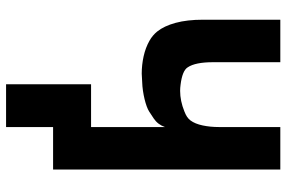

<svg xmlns="http://www.w3.org/2000/svg" viewBox="-178 -622 957 642"><g transform="rotate(90 301.0 -301.5)"><path d="M262.2 -127H405.3V-374Q397 -350.1 376.5 -336.4L353.5 -321.3Q346.7 -316.9 335.9 -313Q325.2 -309.1 312 -305.9Q298.8 -302.7 283.9 -300.5Q269 -298.3 254.4 -297.9L226.6 -296.4Q197.8 -296.4 168.9 -302.7Q140.1 -309.1 116.7 -322.3Q98.6 -332.5 85.9 -348.1Q67.4 -371.1 56.9 -409.7Q46.4 -448.2 46.4 -501.5V-759.8H188.5V-534.7Q188.5 -475.6 205.6 -450.2Q216.8 -432.1 263.7 -426.3Q274.4 -424.8 284.2 -424.8Q317.9 -424.8 353 -439Q364.3 -443.4 371.1 -448Q377.9 -452.6 383.3 -459.5Q394.5 -474.6 399.9 -500Q405.3 -525.4 405.3 -554.7V-759.8H547.4V0H405.3V157.2H262.2Z"/></g></svg>

Font: Hack
Style: Bold
Weight: 700
Monospace: yes
Designer: Christopher Simpkins
Foundry: Christopher Simpkins
Version: Version 2.017